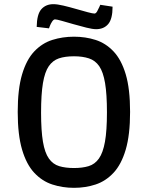

<svg xmlns="http://www.w3.org/2000/svg" viewBox="-20 -887 709 921"><path d="M335 14Q280 14 231 -2Q182 -18 144.5 -58Q107 -98 86 -169Q65 -240 65 -350Q65 -460 86 -530.5Q107 -601 144.5 -640.5Q182 -680 231 -695.5Q280 -711 335 -711Q390 -711 438.5 -695.5Q487 -680 524.5 -640.5Q562 -601 583 -531Q604 -461 604 -350Q604 -240 583 -169Q562 -98 524.5 -58Q487 -18 438.5 -2Q390 14 335 14ZM335 -81Q375 -81 405 -90Q435 -99 454.5 -126.5Q474 -154 483.5 -207Q493 -260 493 -348Q493 -435 484 -488.5Q475 -542 456 -569.5Q437 -597 406.5 -607Q376 -617 335 -617Q292 -617 262.5 -607Q233 -597 214 -569.5Q195 -542 186 -488.5Q177 -435 177 -347Q177 -260 186 -207Q195 -154 214.5 -126.5Q234 -99 264 -90Q294 -81 335 -81ZM441 -747Q424 -747 394 -754.5Q364 -762 332.5 -771Q301 -780 276.5 -787Q252 -794 244 -794Q237 -794 230 -783.5Q223 -773 219 -762Q215 -751 215 -751L156 -758Q157 -819 178.5 -843Q200 -867 236 -867Q255 -867 284.5 -860Q314 -853 345 -844Q376 -835 400.5 -828.5Q425 -822 433 -822Q440 -822 446 -832.5Q452 -843 456.5 -853.5Q461 -864 461 -864L520 -855Q520 -796 499 -771.5Q478 -747 441 -747Z"/></svg>

Font: Ruda SemiBold
Style: Regular
Weight: 600
Designer: Mariela Monsalve and Angelina Sanchez
Foundry: Mariela Monsalve and Angelina Sanchez
Version: Version 2.001